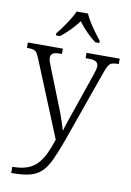

<svg xmlns="http://www.w3.org/2000/svg" viewBox="-106 -830 771 1134"><g transform="rotate(10 279.0 -263.0)"><path d="M44 203Q97 203 133 190Q169 177 193 151Q217 125 235 87.5Q253 50 269 1L83 -453Q74 -475 66.5 -486Q59 -497 46 -500.5Q33 -504 10 -504H7V-536H217V-504H204Q173 -504 161.5 -495.5Q150 -487 150 -468Q150 -459 154.5 -446Q159 -433 169 -408L243 -222Q254 -196 265.5 -165Q277 -134 286.5 -105.5Q296 -77 301 -58Q309 -88 320.5 -120.5Q332 -153 345 -191L421 -412Q427 -429 431 -444Q435 -459 435 -468Q435 -486 422.5 -495Q410 -504 378 -504H359V-536H558V-504H554Q531 -504 518 -499.5Q505 -495 496.5 -481.5Q488 -468 478 -440L324 -5Q297 70 274.5 118Q252 166 224 192.5Q196 219 155 229.5Q114 240 50 240H44ZM163 -619Q179 -638 197.5 -664Q216 -690 233 -717Q250 -744 259 -766H327Q336 -744 353 -717Q370 -690 389 -664Q408 -638 423 -619V-606H399Q377 -623 358.5 -640.5Q340 -658 324 -676Q308 -694 293 -714Q278 -694 262 -676Q246 -658 227.5 -640.5Q209 -623 187 -606H163Z"/></g></svg>

Font: Noto Serif Armenian Light
Style: Regular
Weight: 300
Version: Version 2.007